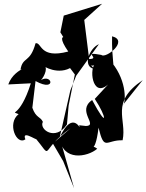

<svg xmlns="http://www.w3.org/2000/svg" viewBox="-20 -759 779 1021"><path d="M261 4 316 98 374 242 298 -25C312 100 445 77 497 32C447 -7 484 89 504 -80C535 48 544 -16 632 -13C656 -126 563 -214 739 -333L633 -200C648 -205 659 -323 575 -426C594 -377 573 -447 576 -566C667 -543 542 -445 519 -467C412 -487 518 -446 454 -445L428 -653L523 -739L319 -676L301 -587L352 -505C402 -537 245 -626 343 -485C189 -444 203 -536 169 -529C140 -422 101 -460 89 -389C192 -414 60 -411 24 -310L144 -316C83 -124 29 -174 79 -152C16 -103 68 16 115 -18C89 -81 214 18 160 -35C272 99 179 48 355 -77ZM401 -93C415 -48 371 -189 297 -27L354 -278L385 -356L506 -524C456 -504 415 -403 483 -392C422 -458 465 -383 490 -422C452 -405 468 -233 555 -310L484 -233C549 -135 554 -69 470 -227C385 -169 505 -91 437 -89ZM330 -427 378 -363 345 -198 336 -97C275 -6 186 -71 208 -111C195 -140 171 -131 152 -186L169 -328C289 -262 255 -387 181 -321C199 -323 232 -378 222 -402C257 -383 356 -352 415 -464Z"/></svg>

Font: Asimov Silicon
Style: Regular
Weight: 400
Designer: Google
Version: Version 2.000980; 2014